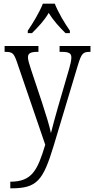

<svg xmlns="http://www.w3.org/2000/svg" viewBox="-20 -786 512 1044"><path d="M131 -619V-606H154C189 -641 220 -673 245 -716C271 -673 301 -641 336 -606H360V-619C333 -657 295 -721 278 -766H213C196 -721 157 -657 131 -619ZM36 202V238H41C181 238 214 197 272 6L403 -430C423 -496 431 -504 469 -504H472V-536H304V-504H316C357 -504 368 -495 368 -473C368 -458 363 -436 356 -412L294 -199C279 -145 266 -100 257 -62C250 -98 231 -160 209 -227L149 -407C138 -440 132 -461 132 -474C132 -494 143 -504 183 -504H189V-536H5V-504H8C48 -504 55 -497 72 -449L226 1C184 140 154 202 36 202Z"/></svg>

Font: Noto Serif Hebrew Condensed Light
Style: Regular
Weight: 300
Width: 3
Designer: Monotype Design Team
Foundry: Monotype Imaging Inc.
Version: Version 2.004